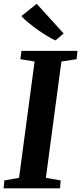

<svg xmlns="http://www.w3.org/2000/svg" viewBox="-26 -1018 440 1038"><path d="M-6.5 0 -2.5 -42.5 77 -56.5 161 -685.5 84 -698 90 -743H393L388 -698L306 -685.5L222 -56.5L302 -42.5L298.5 0ZM274 -799.5Q255.5 -807.5 230 -822.8Q204.5 -838 177.8 -857Q151 -876 127.5 -895.5Q104 -915 89.5 -931L172.5 -997.5L318 -837Z"/></svg>

Font: Merriweather 36pt
Style: Bold Italic
Weight: 700
Italic angle: -7.8°
Version: Version 2.101